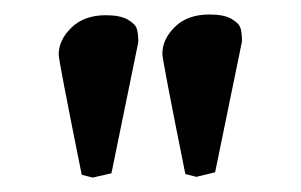

<svg xmlns="http://www.w3.org/2000/svg" viewBox="-20 -666 415 265"><path d="M251 -421.9 235.8 -425.8Q203.6 -585.9 204.1 -591.8Q204.1 -611.8 221.4 -628.9Q238.8 -646 269 -646Q289.1 -646 299.6 -639.9Q310.1 -633.8 312 -627Q314 -620.1 314 -608.9L276.9 -428.2ZM107.9 -420.9 92.8 -424.8Q60.5 -585 61 -590.8Q61 -610.8 78.6 -627.9Q96.2 -645 126 -645Q146 -645 156.5 -638.9Q167 -632.8 168.9 -626Q170.9 -619.1 170.9 -607.9L133.8 -426.8Z"/></svg>

Font: Linux Biolinum O
Style: Bold
Weight: 700
Designer: Philipp H. Poll
Foundry: Philipp H. Poll
Version: Version 1.3.2